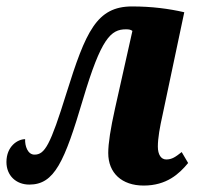

<svg xmlns="http://www.w3.org/2000/svg" viewBox="-20 -566 615 596"><path d="M426 10C497 10 536 -26 564 -60L544 -94C525 -79 514 -71 496 -71C480 -71 470 -86 470 -111C470 -137 476 -171 485 -211L552 -528C504 -539 451 -546 390 -546C280 -546 246 -468 186 -276C136 -115 119 -86 87 -86C66 -86 57 -113 58 -134C35 -134 0 -112 0 -63C0 -21 30 7 71 7C149 7 180 -63 238 -259C294 -447 324 -475 371 -475C380 -475 386 -474 391 -470L337 -229C323 -166 316 -121 316 -91C316 -29 358 10 426 10Z"/></svg>

Font: Noto Serif Condensed Extra
Style: Italic
Weight: 800
Width: 3
Italic angle: -12°
Designer: Monotype Design Team
Foundry: Monotype Imaging Inc.
Version: Version 1.901